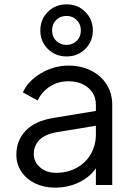

<svg xmlns="http://www.w3.org/2000/svg" viewBox="-20 -849 612 881"><path d="M55 -139Q55 -204 97.5 -249Q140 -294 226 -308L420 -340V-368Q420 -416 385 -446Q350 -476 294 -476Q246 -476 209 -452Q172 -428 153 -388L85 -425Q108 -477 167.5 -512.5Q227 -548 294 -548Q352 -548 398 -525Q444 -502 469.5 -461Q495 -420 495 -368V0H420V-77Q393 -37 343 -12.5Q293 12 232 12Q182 12 141.5 -7.5Q101 -27 78 -61.5Q55 -96 55 -139ZM237 -56Q290 -56 332 -79Q374 -102 397 -142.5Q420 -183 420 -232V-272L244 -243Q188 -234 161.5 -207.5Q135 -181 135 -142Q135 -106 164 -81Q193 -56 237 -56ZM165 -709Q165 -760 199.5 -794.5Q234 -829 286 -829Q337 -829 371.5 -794.5Q406 -760 406 -709Q406 -659 371.5 -624.5Q337 -590 286 -590Q234 -590 199.5 -624.5Q165 -659 165 -709ZM285 -643Q313 -643 332 -661.5Q351 -680 351 -709Q351 -738 332 -757Q313 -776 285 -776Q257 -776 238 -757.5Q219 -739 219 -709Q219 -680 238 -661.5Q257 -643 285 -643Z"/></svg>

Font: Evergrow Sans 
Style: Regular
Weight: 400
Foundry: 10Web
Version: Version 1.000